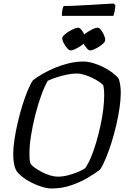

<svg xmlns="http://www.w3.org/2000/svg" viewBox="-20 -1069 714 1089"><path d="M273 0Q248 0 217.5 -9.5Q187 -19 158 -33.5Q129 -48 106.5 -66Q84 -84 74 -99Q64 -116 59.5 -140.5Q55 -165 55 -196Q55 -232 62 -278Q69 -324 80.5 -373.5Q92 -423 106.5 -470Q121 -517 136.5 -554.5Q152 -592 167 -614Q189 -631 220 -649Q251 -667 288.5 -683Q326 -699 368 -709.5Q410 -720 454 -720Q478 -720 507.5 -711.5Q537 -703 566 -688.5Q595 -674 618 -656.5Q641 -639 653 -623Q659 -607 662 -586Q665 -565 665 -542Q665 -505 658 -457Q651 -409 639 -357.5Q627 -306 611.5 -257.5Q596 -209 579.5 -169.5Q563 -130 548 -108Q521 -86 477.5 -60.5Q434 -35 382 -17.5Q330 0 273 0ZM307 -67Q337 -67 368.5 -75.5Q400 -84 425.5 -95Q451 -106 463 -115Q480 -139 496 -177Q512 -215 525.5 -261Q539 -307 549.5 -355Q560 -403 565.5 -448Q571 -493 571 -529Q571 -543 570 -556.5Q569 -570 567 -581Q565 -589 549 -600.5Q533 -612 510 -624Q487 -636 461.5 -644Q436 -652 415 -652Q388 -652 358 -645.5Q328 -639 300 -630Q272 -621 251 -611Q232 -578 213.5 -527Q195 -476 180 -416.5Q165 -357 156 -300.5Q147 -244 147 -198Q147 -181 148 -166.5Q149 -152 153 -141Q160 -130 177.5 -117.5Q195 -105 218 -93Q241 -81 264.5 -74Q288 -67 307 -67ZM492 -783Q483 -783 472 -795.5Q461 -808 452 -824.5Q443 -841 443 -852Q443 -860 454.5 -870.5Q466 -881 481.5 -890.5Q497 -900 511 -906Q525 -912 533 -912Q543 -912 553 -899Q563 -886 570 -869.5Q577 -853 577 -842Q577 -834 567 -824Q557 -814 543 -805Q529 -796 514.5 -789.5Q500 -783 492 -783ZM381 -783Q372 -783 361 -795.5Q350 -808 341.5 -824.5Q333 -841 333 -852Q333 -860 344 -870.5Q355 -881 370.5 -890.5Q386 -900 401 -906Q416 -912 423 -912Q432 -912 442.5 -899Q453 -886 460 -869.5Q467 -853 467 -842Q467 -834 457 -824Q447 -814 432.5 -805Q418 -796 404 -789.5Q390 -783 381 -783ZM331 -979Q331 -1002 334.5 -1016.5Q338 -1031 342 -1035Q372 -1035 412.5 -1037Q453 -1039 495 -1041.5Q537 -1044 571.5 -1046Q606 -1048 624 -1049L634 -1040Q634 -1022 630 -1004Q626 -986 623 -979Z"/></svg>

Font: Texturina 12pt
Style: Italic
Weight: 400
Italic angle: -11°
Designer: Guillermo Torres Carreño
Foundry: Omnibus-Type
Version: Version 1.002